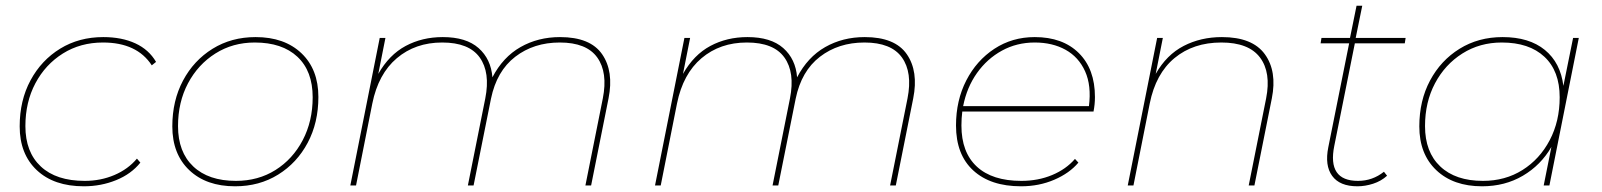

<svg xmlns="http://www.w3.org/2000/svg" viewBox="-20 -650 5617 673"><path d="M274 3Q169 3 109 -53.5Q49 -110 49 -207Q49 -298 87 -368.5Q125 -439 191 -479.5Q257 -520 342 -520Q407 -520 454.5 -498Q502 -476 527 -433L512 -421Q460 -501 341 -501Q262 -501 200.5 -462.5Q139 -424 104 -358Q69 -292 69 -208Q69 -117 123 -66.5Q177 -16 277 -16Q333 -16 381 -36.5Q429 -57 460 -94L472 -80Q440 -40 387 -18.5Q334 3 274 3Z M804 3Q703 3 643.5 -53.5Q584 -110 584 -207Q584 -297 621.5 -367.5Q659 -438 725 -479Q791 -520 876 -520Q977 -520 1036.5 -463.5Q1096 -407 1096 -310Q1096 -220 1058.5 -149.5Q1021 -79 955 -38Q889 3 804 3ZM807 -16Q885 -16 945.5 -54Q1006 -92 1041 -158.5Q1076 -225 1076 -309Q1076 -401 1022.5 -451Q969 -501 873 -501Q796 -501 735 -462.5Q674 -424 639 -358Q604 -292 604 -208Q604 -117 657.5 -66.5Q711 -16 807 -16Z M1943 -520Q2049 -520 2090.5 -460Q2132 -400 2113 -305L2052 0H2032L2093 -305Q2111 -396 2073.5 -448.5Q2036 -501 1942 -501Q1851 -501 1786 -451Q1721 -401 1701 -304L1640 0H1620L1681 -305Q1699 -396 1661.5 -448.5Q1624 -501 1530 -501Q1436 -501 1371 -446Q1306 -391 1285 -287L1228 0H1208L1311 -517H1331L1306 -391Q1344 -458 1402 -489Q1460 -520 1532 -520Q1614 -520 1657.5 -481.5Q1701 -443 1706 -379Q1743 -450 1804.5 -485Q1866 -520 1943 -520Z M3011 -520Q3117 -520 3158.5 -460Q3200 -400 3181 -305L3120 0H3100L3161 -305Q3179 -396 3141.5 -448.5Q3104 -501 3010 -501Q2919 -501 2854 -451Q2789 -401 2769 -304L2708 0H2688L2749 -305Q2767 -396 2729.5 -448.5Q2692 -501 2598 -501Q2504 -501 2439 -446Q2374 -391 2353 -287L2296 0H2276L2379 -517H2399L2374 -391Q2412 -458 2470 -489Q2528 -520 2600 -520Q2682 -520 2725.5 -481.5Q2769 -443 2774 -379Q2811 -450 2872.5 -485Q2934 -520 3011 -520Z M3559 3Q3452 3 3391.5 -52.5Q3331 -108 3331 -210Q3331 -298 3367 -368Q3403 -438 3465.5 -479Q3528 -520 3607 -520Q3705 -520 3761.5 -464Q3818 -408 3818 -310Q3818 -284 3813 -259H3353Q3350 -235 3350 -210Q3350 -116 3404 -66Q3458 -16 3560 -16Q3619 -16 3668 -36.5Q3717 -57 3748 -93L3760 -80Q3729 -43 3675.5 -20Q3622 3 3559 3ZM3356 -278H3797Q3806 -350 3783.5 -400Q3761 -450 3715 -475.5Q3669 -501 3607 -501Q3544 -501 3492 -472.5Q3440 -444 3404.5 -394Q3369 -344 3356 -278Z M4263 -520Q4370 -520 4413.5 -460Q4457 -400 4438 -305L4377 0H4357L4418 -305Q4436 -396 4396.5 -448.5Q4357 -501 4261 -501Q4163 -501 4097 -446.5Q4031 -392 4010 -287L3953 0H3933L4036 -517H4056L4031 -391Q4069 -458 4129 -489Q4189 -520 4263 -520Z M4738 3Q4676 3 4649.5 -33.5Q4623 -70 4636 -134L4709 -498H4609L4612 -517H4712L4735 -630H4755L4732 -517H4907L4904 -498H4729L4657 -139Q4632 -16 4740 -16Q4791 -16 4831 -48L4842 -34Q4821 -15 4793 -6Q4765 3 4738 3Z M5175 3Q5074 3 5014.5 -53.5Q4955 -110 4955 -207Q4955 -297 4992.5 -367.5Q5030 -438 5096 -479Q5162 -520 5247 -520Q5340 -520 5395 -475Q5450 -430 5460 -349L5494 -517H5514L5411 0H5391L5418 -135Q5381 -71 5318 -34Q5255 3 5175 3ZM5178 -16Q5256 -16 5316.5 -54Q5377 -92 5412 -158.5Q5447 -225 5447 -309Q5447 -401 5393.5 -451Q5340 -501 5244 -501Q5167 -501 5106 -462.5Q5045 -424 5010 -358Q4975 -292 4975 -208Q4975 -117 5028.5 -66.5Q5082 -16 5178 -16Z"/></svg>

Font: Montserrat Thin
Style: Italic
Weight: 100
Italic angle: -11.3°
Designer: Julieta Ulanovsky
Foundry: Julieta Ulanovsky
Version: Version 9.000; ttfautohint (v1.8.4.7-5d5b)